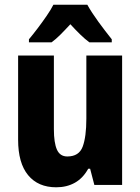

<svg xmlns="http://www.w3.org/2000/svg" viewBox="-20 -786 597 816"><path d="M499 -550V0H381L363 -69H355Q333 -29 298.5 -9.5Q264 10 219 10Q142 10 99.5 -41.5Q57 -93 57 -192V-550H209V-237Q209 -179 222 -150Q235 -121 266 -121Q316 -121 331.5 -163Q347 -205 347 -282V-550ZM351 -766Q370 -732 398.5 -693Q427 -654 455 -619V-606H360Q341 -620 321 -639.5Q301 -659 279 -683Q256 -658 236.5 -638.5Q217 -619 199 -606H103V-619Q119 -638 139.5 -665Q160 -692 178.5 -719Q197 -746 207 -766Z"/></svg>

Font: Noto Sans Hebrew Condensed ExtraBold
Style: Regular
Weight: 800
Width: 3
Designer: Monotype Design Team
Foundry: Monotype Imaging Inc.
Version: Version 2.004; ttfautohint (v1.8.4.7-5d5b)